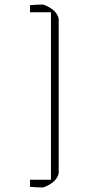

<svg xmlns="http://www.w3.org/2000/svg" viewBox="-20 -727 393 844"><path d="M112 94V63H204V-673H112V-704Q139 -707 170 -707Q230 -685 238 -644V34Q230 75 170 97Q139 97 112 94Z"/></svg>

Font: Athiti ExtraLight
Style: Regular
Weight: 275
Designer: CadsonDemak Team
Foundry: CadsonDemak
Version: Version 1.033